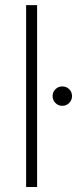

<svg xmlns="http://www.w3.org/2000/svg" viewBox="-20 -748 325 768"><path d="M128.4 -727.5V0H84.5V-727.5ZM229 -324.7Q212.9 -324.7 201.7 -336.2Q190.4 -347.7 190.4 -363.8Q190.4 -379.9 201.7 -391.1Q212.9 -402.3 229 -402.3Q245.6 -402.3 256.8 -391.1Q268.1 -379.9 268.1 -363.8Q268.1 -347.7 256.8 -336.2Q245.6 -324.7 229 -324.7Z"/></svg>

Font: Inter 18pt ExtraLight
Style: Regular
Weight: 250
Designer: Rasmus Andersson
Foundry: rsms
Version: Version 4.001;git-66647c0bb